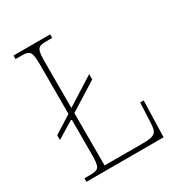

<svg xmlns="http://www.w3.org/2000/svg" viewBox="-170 -827 874 940"><g transform="rotate(-30 267.0 -357.0)"><path d="M45 0H481L487 -205H467L462 -97C460 -37 450 -25 376 -25H162V-321L320 -420V-450L162 -350V-605C162 -683 168 -694 218 -694H252V-714H45V-694H79C128 -694 135 -683 135 -605V-332L35 -269V-242L135 -303V-108C135 -31 128 -20 80 -20H45Z"/></g></svg>

Font: Noto Serif Myanmar SemiCondensed Thin
Style: Regular
Weight: 100
Width: 4
Designer: Ben Mitchell and the Monotype Design Team
Foundry: Monotype Imaging Inc.
Version: Version 2.106